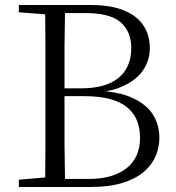

<svg xmlns="http://www.w3.org/2000/svg" viewBox="-20 -745 702 765"><path d="M55 0V-29L160 -38Q161 -103 161 -167Q161 -251 161 -337V-392Q161 -475 161 -559Q161 -624 160 -688L55 -696V-725H341Q422 -725 474 -703.5Q526 -682 551.5 -643.5Q577 -605 577 -553Q577 -510 554.5 -472Q532 -434 483 -408Q450 -390 402 -381Q465 -375 507 -355Q563 -330 589 -289Q615 -248 615 -196Q615 -157 599.5 -121.5Q584 -86 551.5 -59Q519 -32 467 -16Q415 0 341 0ZM239 -32H333Q430 -32 484 -74.5Q538 -117 538 -196Q538 -277 484 -319.5Q430 -362 313 -362H237Q237 -258 237 -172Q238 -101 239 -32ZM237 -393H302Q402 -393 452.5 -435Q503 -477 503 -553Q503 -619 461 -656Q419 -693 319 -693H239Q238 -626 237 -559Q237 -478 237 -393Z"/></svg>

Font: Early Summer Mincho Light
Style: Regular
Weight: 300
Designer: GuiWonder
Version: Version 1.002